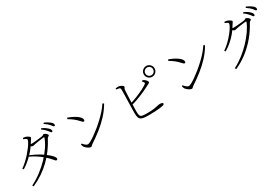

<svg xmlns="http://www.w3.org/2000/svg" viewBox="92 -2018 4807 3295"><g transform="rotate(-30 2495.0 -370.5)"><path d="M874 -589Q864 -589 854 -605Q844 -621 827 -640Q811 -659 789 -680Q767 -701 735 -722L749 -740Q787 -724 813 -706Q839 -688 856 -672Q876 -654 884.5 -639.5Q893 -625 893 -610Q893 -600 888 -594.5Q883 -589 874 -589ZM124 36Q231 -17 326 -89.5Q421 -162 499 -243.5Q577 -325 633 -408.5Q689 -492 716 -568Q723 -584 706 -582Q687 -581 652.5 -576Q618 -571 583.5 -566Q549 -561 530 -557Q514 -554 499 -549.5Q484 -545 475 -545Q464 -545 448 -555Q432 -565 416 -578L430 -597Q445 -594 456.5 -592.5Q468 -591 477 -591Q497 -591 528.5 -593.5Q560 -596 593 -600Q626 -604 652 -607.5Q678 -611 688 -612Q710 -615 716.5 -623.5Q723 -632 734 -632Q742 -632 754 -626Q766 -620 777 -611Q788 -602 795.5 -592.5Q803 -583 803 -575Q803 -567 794.5 -561.5Q786 -556 776 -549Q766 -542 760 -529Q710 -434 647.5 -348.5Q585 -263 508.5 -188Q432 -113 340.5 -51Q249 11 140 60ZM702 -131Q693 -131 683 -141Q673 -151 658 -169.5Q643 -188 619 -213.5Q595 -239 558 -271Q508 -314 446 -354.5Q384 -395 312 -428L325 -448Q374 -428 420.5 -405Q467 -382 508 -358.5Q549 -335 580 -312Q617 -285 650.5 -256Q684 -227 705 -201Q726 -175 726 -156Q726 -144 720 -137.5Q714 -131 702 -131ZM121 -300Q167 -331 214 -374Q261 -417 303.5 -465Q346 -513 379.5 -557.5Q413 -602 432 -637Q451 -672 451 -688Q451 -701 432.5 -711Q414 -721 387 -731L394 -752Q407 -751 421.5 -750Q436 -749 449 -744Q464 -739 480 -729.5Q496 -720 507 -710.5Q518 -701 518 -693Q518 -681 509 -670.5Q500 -660 489 -641Q458 -587 419 -535.5Q380 -484 334.5 -437Q289 -390 239.5 -349.5Q190 -309 138 -278ZM962 -657Q950 -657 941 -672.5Q932 -688 914 -707Q896 -726 875 -744Q854 -762 821 -783L835 -801Q872 -786 898 -769.5Q924 -753 942 -739Q963 -723 972 -708Q981 -693 981 -678Q981 -668 976 -662.5Q971 -657 962 -657Z M1328 -32Q1313 -32 1291 -43.5Q1269 -55 1249.5 -71.5Q1230 -88 1220 -101Q1213 -112 1207.5 -129.5Q1202 -147 1200 -155L1216 -166Q1233 -148 1248.5 -132.5Q1264 -117 1279.5 -108Q1295 -99 1310 -99Q1326 -99 1363.5 -119Q1401 -139 1452.5 -175Q1504 -211 1562 -258Q1620 -305 1678 -359Q1736 -413 1786.5 -470.5Q1837 -528 1872 -583L1897 -567Q1836 -462 1754 -373.5Q1672 -285 1575.5 -209Q1479 -133 1372 -63Q1365 -59 1358.5 -51.5Q1352 -44 1345 -38Q1338 -32 1328 -32ZM1438 -473Q1431 -473 1421.5 -480.5Q1412 -488 1392 -510Q1374 -531 1355.5 -548Q1337 -565 1317 -581.5Q1297 -598 1272 -615Q1247 -632 1215 -651L1229 -674Q1268 -660 1308.5 -640Q1349 -620 1383.5 -597Q1418 -574 1439 -548.5Q1460 -523 1460 -498Q1460 -485 1454 -479Q1448 -473 1438 -473Z M2843 -551Q2799 -551 2767.5 -582.5Q2736 -614 2736 -658Q2736 -702 2767.5 -733Q2799 -764 2843 -764Q2887 -764 2918 -733Q2949 -702 2949 -658Q2949 -614 2918 -582.5Q2887 -551 2843 -551ZM2457 -9Q2396 -9 2358 -15.5Q2320 -22 2300 -39Q2280 -56 2273 -88.5Q2266 -121 2266 -172Q2266 -189 2267 -225.5Q2268 -262 2269 -309Q2270 -356 2271.5 -407Q2273 -458 2274 -504Q2275 -550 2275.5 -584Q2276 -618 2275 -631Q2274 -654 2256.5 -660.5Q2239 -667 2197 -671L2196 -691Q2213 -694 2228.5 -696.5Q2244 -699 2258 -697Q2271 -696 2285.5 -690.5Q2300 -685 2313.5 -677Q2327 -669 2335.5 -660.5Q2344 -652 2344 -645Q2344 -637 2339.5 -632Q2335 -627 2330.5 -619Q2326 -611 2324 -595Q2322 -573 2319.5 -528.5Q2317 -484 2315 -429.5Q2313 -375 2311.5 -321Q2310 -267 2309 -224.5Q2308 -182 2308 -162Q2308 -110 2319.5 -87Q2331 -64 2363.5 -58.5Q2396 -53 2458 -53Q2540 -53 2589.5 -60.5Q2639 -68 2668.5 -75.5Q2698 -83 2718 -83Q2744 -83 2761.5 -77Q2779 -71 2779 -58Q2779 -48 2771.5 -42Q2764 -36 2752 -32Q2734 -27 2696 -21.5Q2658 -16 2598.5 -12.5Q2539 -9 2457 -9ZM2281 -335Q2358 -358 2432 -387.5Q2506 -417 2566.5 -447.5Q2627 -478 2662 -503Q2676 -513 2678 -520Q2680 -527 2673 -538Q2669 -546 2662 -553.5Q2655 -561 2647 -568L2663 -583Q2673 -581 2681 -578Q2689 -575 2695 -571Q2711 -561 2729 -539.5Q2747 -518 2747 -503Q2747 -490 2729.5 -481.5Q2712 -473 2684 -458Q2651 -441 2590.5 -412.5Q2530 -384 2452 -354Q2374 -324 2286 -301ZM2843 -581Q2875 -581 2897 -603.5Q2919 -626 2919 -658Q2919 -690 2897 -712Q2875 -734 2843 -734Q2811 -734 2788.5 -712Q2766 -690 2766 -658Q2766 -626 2788.5 -603.5Q2811 -581 2843 -581Z M3328 -32Q3313 -32 3291 -43.5Q3269 -55 3249.5 -71.5Q3230 -88 3220 -101Q3213 -112 3207.5 -129.5Q3202 -147 3200 -155L3216 -166Q3233 -148 3248.5 -132.5Q3264 -117 3279.5 -108Q3295 -99 3310 -99Q3326 -99 3363.5 -119Q3401 -139 3452.5 -175Q3504 -211 3562 -258Q3620 -305 3678 -359Q3736 -413 3786.5 -470.5Q3837 -528 3872 -583L3897 -567Q3836 -462 3754 -373.5Q3672 -285 3575.5 -209Q3479 -133 3372 -63Q3365 -59 3358.5 -51.5Q3352 -44 3345 -38Q3338 -32 3328 -32ZM3438 -473Q3431 -473 3421.5 -480.5Q3412 -488 3392 -510Q3374 -531 3355.5 -548Q3337 -565 3317 -581.5Q3297 -598 3272 -615Q3247 -632 3215 -651L3229 -674Q3268 -660 3308.5 -640Q3349 -620 3383.5 -597Q3418 -574 3439 -548.5Q3460 -523 3460 -498Q3460 -485 3454 -479Q3448 -473 3438 -473Z M4874 -579Q4864 -579 4854 -594.5Q4844 -610 4827 -630Q4811 -649 4789 -670Q4767 -691 4735 -712L4749 -730Q4787 -714 4813.5 -696.5Q4840 -679 4856 -663Q4876 -644 4884.5 -629.5Q4893 -615 4893 -600Q4893 -590 4888 -584.5Q4883 -579 4874 -579ZM4141 31Q4238 -19 4328.5 -89Q4419 -159 4495 -239.5Q4571 -320 4627.5 -401.5Q4684 -483 4712 -555Q4717 -569 4705 -569Q4697 -569 4674.5 -566.5Q4652 -564 4623.5 -560Q4595 -556 4569.5 -552.5Q4544 -549 4529 -546Q4513 -543 4498 -538.5Q4483 -534 4474 -534Q4463 -534 4448 -544.5Q4433 -555 4416 -568L4430 -588Q4445 -586 4456.5 -584.5Q4468 -583 4477 -583Q4497 -583 4528 -585Q4559 -587 4591 -590Q4623 -593 4648.5 -596Q4674 -599 4684 -600Q4706 -603 4712.5 -611Q4719 -619 4730 -619Q4738 -619 4750 -613Q4762 -607 4773 -598Q4784 -589 4791.5 -579.5Q4799 -570 4799 -562Q4799 -554 4791 -548.5Q4783 -543 4773 -536Q4763 -529 4756 -517Q4690 -394 4600.5 -286Q4511 -178 4400 -91Q4289 -4 4157 55ZM4134 -320Q4180 -351 4225 -392Q4270 -433 4309 -477Q4348 -521 4378 -562.5Q4408 -604 4425 -636.5Q4442 -669 4442 -685Q4442 -698 4423.5 -708Q4405 -718 4378 -728L4385 -749Q4398 -748 4412.5 -747Q4427 -746 4441 -741Q4455 -736 4471.5 -726.5Q4488 -717 4500 -707.5Q4512 -698 4512 -690Q4512 -678 4503 -667.5Q4494 -657 4483 -638Q4442 -566 4391 -504.5Q4340 -443 4280.5 -391.5Q4221 -340 4151 -298ZM4962 -646Q4950 -646 4940.5 -662Q4931 -678 4914 -697Q4896 -717 4875 -734Q4854 -751 4821 -773L4835 -792Q4872 -776 4898.5 -760Q4925 -744 4942 -730Q4963 -714 4972 -698.5Q4981 -683 4981 -668Q4981 -657 4976 -651.5Q4971 -646 4962 -646Z"/></g></svg>

Font: Noto Serif JP ExtraLight
Style: Regular
Weight: 200
Designer: Ryoko NISHIZUKA  (kana & ideographs); Frank Grießhammer (Latin, Greek & Cyrillic); Wenlong ZHANG  (bopomofo); Sandoll Co
Foundry: Adobe
Version: Version 2.002-H1;hotconv 1.1.0;makeotfexe 2.6.0